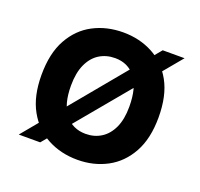

<svg xmlns="http://www.w3.org/2000/svg" viewBox="-96 -606 759 727"><g transform="rotate(20 283.0 -242.5)"><path d="M43.5 0 446.6 -486.3H534.7L129.9 0ZM284 14Q217.5 14 163.9 -14.4Q110.2 -42.8 78.7 -99.7Q47.1 -156.5 47.1 -241.9Q47.1 -329.1 78.7 -385.9Q110.2 -442.8 163.9 -470.9Q217.5 -499 284 -499Q349.5 -499 402.8 -470.9Q456.1 -442.8 487.5 -385.9Q518.9 -329.1 518.9 -241.9Q518.9 -156.5 487.5 -99.7Q456.1 -42.8 402.8 -14.4Q349.5 14 284 14ZM280 -88.9Q315.1 -88.9 342.3 -106.2Q369.6 -123.4 385.3 -157.5Q400.9 -191.5 400.9 -241.9Q400.9 -319.1 370.8 -358Q340.6 -396.9 288 -396.9Q252.7 -396.9 225 -379.7Q197.4 -362.4 181.7 -328Q165.9 -293.6 165.9 -241.9Q165.9 -166.2 196.7 -127.6Q227.6 -88.9 280 -88.9Z"/></g></svg>

Font: Karla
Style: Regular
Weight: 400
Designer: Jonathan Pinhorn
Version: Version 2.004;gftools[0.9.33]